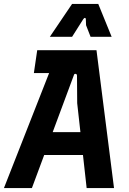

<svg xmlns="http://www.w3.org/2000/svg" viewBox="-36 -955 655 975"><path d="M-16 0 259 -700H454L543 0H404L356 -431L355 -570Q355 -579 348 -580Q341 -581 339 -573L126 0ZM167 -168 212 -284H395L406 -168ZM136 -584 153 -700H278L248 -584ZM217 -768 330 -935H463L531 -768H424L401 -827L400 -856Q400 -863 396 -864Q392 -865 387 -858L330 -768Z"/></svg>

Font: Finlandica SemiBold
Style: Italic
Weight: 600
Italic angle: -8°
Designer: Niklas Ekholm, Juho Hiilivirta, Jaakko Suomalainen
Foundry: Helsinki Type Studio
Version: Version 1.063